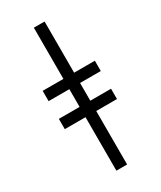

<svg xmlns="http://www.w3.org/2000/svg" viewBox="-245 -842 975 1163"><g transform="rotate(-30 242.5 -260.0)"><path d="M280 -402H425V-330H280V-206H425V-134H280V240H205V-134H60V-206H205V-330H60V-402H205V-760H280Z"/></g></svg>

Font: Noto Sans Display
Style: Regular
Weight: 400
Designer: Monotype Design team
Foundry: Monotype Imaging Inc.
Version: Version 1.000